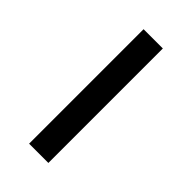

<svg xmlns="http://www.w3.org/2000/svg" viewBox="-161 -520 564 564"><g transform="rotate(45 121.0 -238.0)"><path d="M81.1 -475.6H161.1V0H81.1Z"/></g></svg>

Font: Selawik
Style: Regular
Weight: 400
Designer: Aaron Bell
Foundry: Microsoft Corporation
Version: Version 1.01